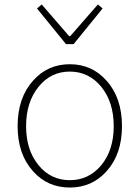

<svg xmlns="http://www.w3.org/2000/svg" viewBox="-20 -828 626 861"><path d="M129 -59Q59 -136 59 -262Q59 -390 129 -467Q194 -540 293 -540Q392 -540 457 -467Q527 -390 527 -262Q527 -136 457 -59Q392 13 293 13Q194 13 129 -59ZM434 -87Q490 -155 490 -262Q490 -370 434 -439Q378 -507 293 -507Q208 -507 153 -439Q97 -370 97 -262Q97 -155 153 -87Q208 -20 293 -20Q378 -20 434 -87ZM146 -790 167 -808 290 -666H295L419 -808L440 -790L310 -630H276Z"/></svg>

Font: Noto Sans CJK TC Thin
Style: Regular
Weight: 250
Designer: Ryoko NISHIZUKA ???? (kana & ideographs); Paul D. Hunt (Latin, Greek & Cyrillic); Wenlong ZHANG ??? (bopomofo); Sandoll 
Foundry: Adobe Systems Incorporated
Version: Version 1.004 January 19, 2016